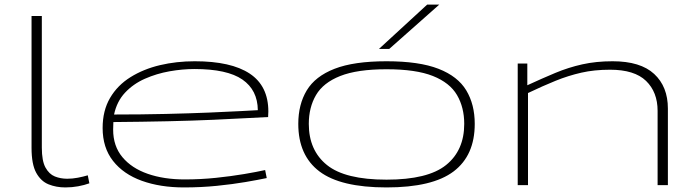

<svg xmlns="http://www.w3.org/2000/svg" viewBox="-20 -810 3060 840"><path d="M163 -740V-164Q163 -106 179 -77Q195 -48 220 -38Q245 -28 274 -28Q297 -28 320.5 -32.5Q344 -37 364 -43L371 -8Q349 0 322 5Q295 10 266 10Q226 10 192.5 -3.5Q159 -17 138.5 -54Q118 -91 118 -163V-740Z M785 10Q681 10 600.5 -19Q520 -48 474.5 -106Q429 -164 429 -250Q429 -326 461.5 -381.5Q494 -437 551 -472.5Q608 -508 680 -525Q752 -542 832 -542Q991 -542 1072.5 -488Q1154 -434 1154 -322Q1154 -317 1153.5 -311Q1153 -305 1153 -298Q1127 -297 1065.5 -293.5Q1004 -290 914.5 -286Q825 -282 713.5 -279.5Q602 -277 476 -276Q476 -268 475.5 -260Q475 -252 475 -243Q475 -171 515.5 -122.5Q556 -74 626.5 -49.5Q697 -25 788 -25Q858 -25 925 -32Q992 -39 1048 -48.5Q1104 -58 1140 -66L1147 -31Q1109 -23 1053.5 -13.5Q998 -4 929 3Q860 10 785 10ZM479 -309Q599 -309 705 -311.5Q811 -314 895 -317.5Q979 -321 1034 -324Q1089 -327 1108 -328Q1107 -416 1040.5 -462Q974 -508 831 -508Q778 -508 721.5 -498Q665 -488 614 -465.5Q563 -443 527 -404.5Q491 -366 479 -309Z M1285 -268Q1285 -353 1322 -414.5Q1359 -476 1443.5 -509Q1528 -542 1671 -542Q1814 -542 1898.5 -509Q1983 -476 2020 -414.5Q2057 -353 2057 -268Q2057 -130 1964.5 -60Q1872 10 1671 10Q1470 10 1377.5 -60Q1285 -130 1285 -268ZM1331 -268Q1331 -152 1410.5 -88Q1490 -24 1671 -24Q1852 -24 1931.5 -88Q2011 -152 2011 -268Q2011 -340 1979.5 -394Q1948 -448 1874 -477.5Q1800 -507 1671 -507Q1543 -507 1468.5 -477.5Q1394 -448 1362.5 -394Q1331 -340 1331 -268ZM1638 -596 1849 -790H1902L1683 -596Z M2245 0V-532H2287V-437Q2352 -467 2409.5 -491Q2467 -515 2527.5 -528.5Q2588 -542 2660 -542Q2782 -542 2842 -486.5Q2902 -431 2902 -335V0H2857V-325Q2857 -407 2806.5 -456Q2756 -505 2649 -505Q2580 -505 2523 -492Q2466 -479 2410.5 -456.5Q2355 -434 2290 -403V0Z"/></svg>

Font: Georama ExtraExtended ExtraLight
Style: Regular
Weight: 200
Width: 8
Designer: Jean-Baptiste Levee
Foundry: Production Type
Version: Version 1.000